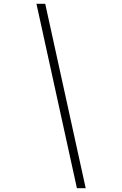

<svg xmlns="http://www.w3.org/2000/svg" viewBox="-20 -843 640 1006"><path d="M383 143 171 -823H217L429 143Z"/></svg>

Font: Iosevka Extralight Extended
Style: Italic
Weight: 200
Width: 7
Italic angle: -9°
Monospace: yes
Designer: Belleve Invis
Foundry: Belleve Invis
Version: Version 32.5.0; ttfautohint (v1.8.4)